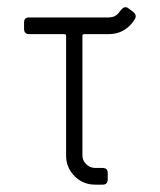

<svg xmlns="http://www.w3.org/2000/svg" viewBox="-20 -502 434 522"><path d="M204.1 -79.1Q204.1 -65.4 214.6 -55.4Q225.1 -45.4 238.8 -45.4H258.8Q272.9 -45.4 272.9 -31.7V-13.7Q272.9 0 258.8 0H238.8Q205.6 0 182.6 -23.2Q159.7 -46.4 159.7 -79.1V-404.8Q159.7 -409.2 154.3 -409.2H59.1Q45.4 -409.2 45.4 -423.8V-440.9Q45.4 -454.6 59.1 -454.6H275.9Q279.3 -454.6 282.5 -455.3Q285.6 -456.1 288.1 -456.5Q290.5 -457 293.2 -459Q295.9 -460.9 297.1 -461.4Q298.3 -461.9 300.8 -464.8Q303.2 -467.8 303.7 -468.3Q304.2 -468.8 306.6 -472.2L309.6 -475.6Q315.4 -482.4 320.8 -482.4Q325.7 -482.4 329.6 -479L343.8 -468.3Q349.1 -462.9 349.1 -457.5Q349.1 -452.1 340.3 -440.9Q315.4 -409.2 275.9 -409.2H209.5Q204.1 -409.2 204.1 -404.8Z"/></svg>

Font: GOSTRUS
Style: type A
Weight: 200
Designer: Юрий и Татьяна Кривогуз
Version: Version 01.0